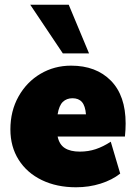

<svg xmlns="http://www.w3.org/2000/svg" viewBox="-20 -784 577 813"><path d="M512 -261Q512 -235 509 -206H224Q231 -172 254.5 -157Q278 -142 318 -142Q354 -142 385.5 -152.5Q417 -163 449 -184L489 -49Q455 -22 406 -6.5Q357 9 302 9Q220 9 157 -21.5Q94 -52 59 -107.5Q24 -163 24 -236Q24 -314 58.5 -375.5Q93 -437 151.5 -471.5Q210 -506 281 -506Q387 -506 449.5 -442.5Q512 -379 512 -261ZM224 -300H344Q341 -336 327 -352Q313 -368 287 -368Q262 -368 246 -352.5Q230 -337 224 -300ZM108 -764H271L357 -558H246Z"/></svg>

Font: Nunito Sans Heavy Heavy
Style: Italic
Weight: 400
Italic angle: -4.541°
Designer: Vernon Adams
Foundry: Vernon Adams
Version: Version 2.002